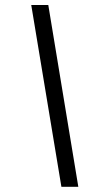

<svg xmlns="http://www.w3.org/2000/svg" viewBox="-20 -736 389 759"><path d="M103.5 -716.3H170.9L289.6 2.4H222.7Z"/></svg>

Font: Viking Open Sans
Style: Italic
Weight: 400
Italic angle: -12°
Foundry: Ascender Corporation
Version: Version 2.000